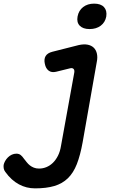

<svg xmlns="http://www.w3.org/2000/svg" viewBox="-80 -784 700 1057"><path d="M329 -385Q331 -399 324.5 -405Q318 -411 306 -408L229 -389Q204 -383 188 -395Q172 -407 167 -432Q161 -458 171 -475Q181 -492 208 -499L354 -536Q382 -542 402.5 -538Q423 -534 436 -521.5Q449 -509 453.5 -488.5Q458 -468 453 -444L375 -1Q362 71 343 119.5Q324 168 293.5 197.5Q263 227 219 240Q175 253 113 253Q89 253 67 247.5Q45 242 24.5 231Q4 220 -15 203Q-34 186 -51 162Q-58 153 -59.5 143Q-61 133 -60 124Q-58 114 -52 103Q-46 92 -36.5 82.5Q-27 73 -15 67.5Q-3 62 10 62Q25 62 34.5 70Q44 78 52 90Q60 100 67.5 109.5Q75 119 84.5 126.5Q94 134 106.5 139Q119 144 135 144Q156 144 175.5 136Q195 128 211 112.5Q227 97 239 73.5Q251 50 256 18ZM413 -624Q377 -624 359 -642.5Q341 -661 347 -693Q353 -726 377.5 -745Q402 -764 438 -764Q475 -764 492.5 -745Q510 -726 505 -693Q499 -661 474.5 -642.5Q450 -624 413 -624Z"/></svg>

Font: Maple Mono NL SemiBold
Style: Italic
Weight: 600
Italic angle: -10°
Monospace: yes
Designer: subframe7536
Version: Version 7.000